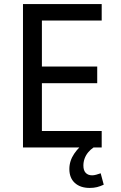

<svg xmlns="http://www.w3.org/2000/svg" viewBox="-20 -725 596 944"><path d="M93 0V-705H480V-624H186V-398H458V-316H186V-81H480V0ZM421 199Q375 199 348 174.5Q321 150 321 106Q321 66 345 30.5Q369 -5 408 -32L440 0Q425 10 413.5 24Q402 38 396 54.5Q390 71 390 89Q390 113 401.5 125Q413 137 433 137Q442 137 453 134Q464 131 475 127L490 183Q473 191 457 195Q441 199 421 199Z"/></svg>

Font: Nunito Sans 7pt Condensed Medium
Style: Regular
Weight: 500
Width: 3
Designer: Vernon Adams
Foundry: Vernon Adams
Version: Version 3.101;gftools[0.9.27]